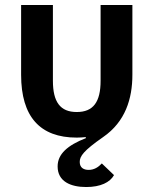

<svg xmlns="http://www.w3.org/2000/svg" viewBox="-20 -542 618 773"><path d="M65 -241C65 -72 141 12 289 12C301 12 313 11 325 10L326 14C252 43 212 78 212 128C212 189 265 211 327 211C385 211 423 192 439 163L390 116C376 131 359 142 337 142C318 142 301 134 301 110C301 87 316 65 395 10C485 -52 513 -145 513 -241V-522H385V-217C385 -132 356 -91 289 -91C222 -91 193 -132 193 -217V-522H65Z"/></svg>

Font: Braiins Sans SemiBold
Style: Regular
Weight: 600
Designer: Mike Abbink, Paul van der Laan, Pieter van Rosmalen, Jiri Chlebus, Lubos Buracinsky
Foundry: Bold Monday, Sudetype
Version: Version 1.000;hotconv 1.0.109;makeotfexe 2.5.65596